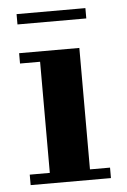

<svg xmlns="http://www.w3.org/2000/svg" viewBox="-47 -632 440 667"><g transform="rotate(-5 173.0 -298.0)"><path d="M36 -596H276V-560H36ZM33 -36.5H103V-424H33V-460H243V-36.5H313V0H33Z"/></g></svg>

Font: Bodoni* 06pt
Style: Bold
Weight: 700
Version: Version 2.3